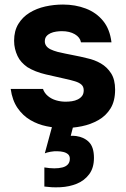

<svg xmlns="http://www.w3.org/2000/svg" viewBox="-20 -556 553 844"><path d="M261 7Q224 7 185 -1Q146 -9 113 -28.5Q80 -48 57 -81.5Q34 -115 27 -165H169Q175 -147 190.5 -134Q206 -121 226.5 -115Q247 -109 268 -109Q282 -109 296 -111Q310 -113 322 -119Q334 -125 341 -134.5Q348 -144 348 -159Q348 -175 338 -184Q328 -193 310 -198.5Q292 -204 269 -209Q228 -218 181 -229Q134 -240 100 -261Q86 -271 75 -283Q64 -295 57 -310Q50 -325 46 -341.5Q42 -358 42 -377Q42 -420 60.5 -450.5Q79 -481 110 -500Q141 -519 179 -527.5Q217 -536 257 -536Q311 -536 357 -518.5Q403 -501 433 -464.5Q463 -428 470 -370H336Q332 -392 309 -405.5Q286 -419 252 -419Q240 -419 226.5 -417Q213 -415 202 -410Q191 -405 184 -396.5Q177 -388 177 -374Q177 -363 183.5 -354Q190 -345 202.5 -339Q215 -333 233 -328Q267 -320 301.5 -313.5Q336 -307 363 -300Q396 -293 423.5 -277Q451 -261 468.5 -233.5Q486 -206 486 -162Q486 -112 466 -79.5Q446 -47 412.5 -28Q379 -9 339.5 -1Q300 7 261 7ZM246 267Q223 268 206.5 267Q190 266 175 264V180Q199 184 219 184Q239 184 254.5 180Q270 176 278.5 166.5Q287 157 287 142Q287 129 279 122Q271 115 258.5 112Q246 109 234 109Q219 108 202.5 111Q186 114 177 118L218 -33H310L291 41Q297 41 303 41Q309 41 315 42Q350 47 371.5 69Q393 91 393 138Q393 182 372 210Q351 238 318 251.5Q285 265 246 267Z"/></svg>

Font: Onest
Style: Bold
Weight: 700
Designer: Dmitri Voloshin, Andrey Kudryavtsev
Foundry: Dmitri Voloshin, Andrey Kudryavtsev
Version: Version 1.000;gftools[0.9.33]